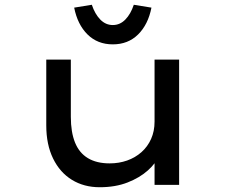

<svg xmlns="http://www.w3.org/2000/svg" viewBox="-20 -775 946 805"><path d="M398 10Q332 10 281.5 -21Q231 -52 202.5 -110.5Q174 -169 174 -249V-525H277V-285Q277 -221 294.5 -177.5Q312 -134 348.5 -112Q385 -90 440 -90Q479 -90 513 -102Q547 -114 573 -137Q599 -160 613.5 -192.5Q628 -225 628 -265V-525H731V0H628V-110L646 -122Q634 -91 600 -60.5Q566 -30 515 -10Q464 10 398 10ZM453 -589Q389 -589 347 -630.5Q305 -672 291 -743L365 -755Q378 -716 400.5 -693Q423 -670 453 -670Q483 -670 505.5 -693Q528 -716 541 -755L615 -743Q601 -672 559 -630.5Q517 -589 453 -589Z"/></svg>

Font: Lexend Tera
Style: Regular
Weight: 400
Designer: Bonnie Shaver-Troup, Thomas Jockin
Foundry: Lexend
Version: Version 1.007